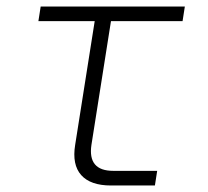

<svg xmlns="http://www.w3.org/2000/svg" viewBox="-20 -570 640 590"><path d="M321 0Q258 0 229.5 -32Q201 -64 211 -125L271 -505H98L105 -550H548L541 -505H321L261 -125Q249 -45 328 -45H463L456 0Z"/></svg>

Font: JetBrains Mono NL Thin
Style: Italic
Weight: 100
Italic angle: -9°
Monospace: yes
Designer: Philipp Nurullin, Konstantin Bulenkov
Foundry: JetBrains
Version: Version 2.305; ttfautohint (v1.8.4.7-5d5b)